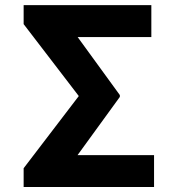

<svg xmlns="http://www.w3.org/2000/svg" viewBox="-20 -745 712 765"><path d="M132.8 -127H593.8V0H132.8ZM148.9 -724.6H583V-597.2H148.9ZM196.8 -724.6 457.5 -366.2V-358.9L196.8 0H74.2V-74.7L293.9 -362.3L74.2 -648.9V-724.6Z"/></svg>

Font: My Font
Style: Bold
Weight: 500
Designer: Rasmus Andersson
Foundry: rsms
Version: Version 0.001